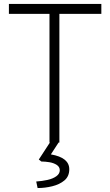

<svg xmlns="http://www.w3.org/2000/svg" viewBox="-20 -720 557 970"><path d="M230 0V-650H25V-700H492V-650H280V0ZM170 230 163 197Q193 195 220 189Q247 183 264.5 170.5Q282 158 282 140Q282 123 266.5 113Q251 103 229.5 99.5Q208 96 189 96L176 86L236 -6H280L237 60Q330 76 330 135Q330 171 305.5 191.5Q281 212 244 221Q207 230 170 230Z"/></svg>

Font: Lexend ExtraLight
Style: Regular
Weight: 200
Designer: Bonnie Shaver-Troup, Thomas Jockin
Foundry: Lexend
Version: Version 1.007; ttfautohint (v1.8.3)